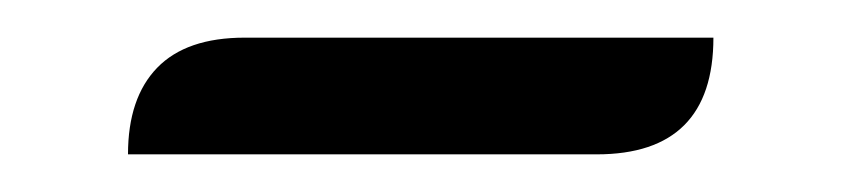

<svg xmlns="http://www.w3.org/2000/svg" viewBox="-20 -642 448 102"><path d="M110 -622H359Q359 -560 297 -560H48Q48 -590 63.5 -606Q79 -622 110 -622Z"/></svg>

Font: K2D Light
Style: Regular
Weight: 300
Designer: Katatrad Aksorn Co.,Ltd.
Foundry: Cadson Demak Co.,Ltd.
Version: Version 1.000; ttfautohint (v1.6)